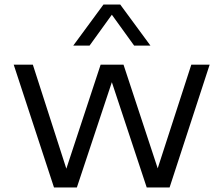

<svg xmlns="http://www.w3.org/2000/svg" viewBox="-20 -828 986 848"><path d="M218.5 0 40.5 -542.5H125L273 -83L424.5 -542.5H525.5L676.5 -84.5L825 -542.5H906L729 0H628L474 -465L319.5 0ZM303.5 -626.5 437 -808H511L644.5 -626.5H572.5L474 -763L375.5 -626.5Z"/></svg>

Font: Encode Sans Exp
Style: Regular
Weight: 400
Width: 7
Designer: Multiple Designers
Foundry: Impallari Type
Version: Version 3.002; ttfautohint (v1.8.3) -l 8 -r 50 -G 200 -x 14 